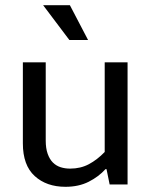

<svg xmlns="http://www.w3.org/2000/svg" viewBox="-20 -710 579 739"><path d="M383 -470H471V0H402L390 -59H386Q360 -30 321.5 -10.5Q283 9 232 9Q159 9 113.5 -32.5Q68 -74 68 -158V-470H156V-169Q156 -139 163.5 -118Q171 -97 183.5 -84.5Q196 -72 213 -66.5Q230 -61 250 -61Q290 -61 322 -78Q354 -95 383 -125ZM146 -690H249L319 -556H247Z"/></svg>

Font: Mukta
Style: Regular
Weight: 400
Designer: Girish Dalvi and Yashodeep Gholap
Foundry: Ek Type
Version: Version 2.538;PS 1.001;hotconv 16.6.51;makeotf.lib2.5.65220;